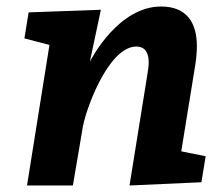

<svg xmlns="http://www.w3.org/2000/svg" viewBox="-20 -570 677 590"><path d="M68 -532 55 -452 132 -432 63 0H204L233 -171C239 -223 311 -427 399 -427C427 -427 437 -406 437 -378C437 -367 435 -355 433 -342L378 0L599 -10L612 -90L537 -105L580 -370C583 -390 585 -410 585 -428C585 -500 554 -550 475 -550C344 -550 261 -390 256 -380L290 -540Z"/></svg>

Font: Bitter
Style: Bold Italic
Weight: 700
Designer: Sol Matas
Foundry: Sol Matas
Version: Version 1.002